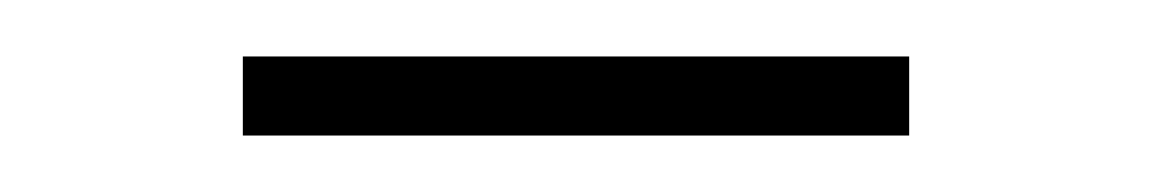

<svg xmlns="http://www.w3.org/2000/svg" viewBox="-20 -320 408 68"><path d="M66 -272V-300H302V-272Z"/></svg>

Font: Gantari Thin
Style: Regular
Weight: 250
Designer: Anugrah Pasau
Foundry: Lafontype
Version: Version 1.000